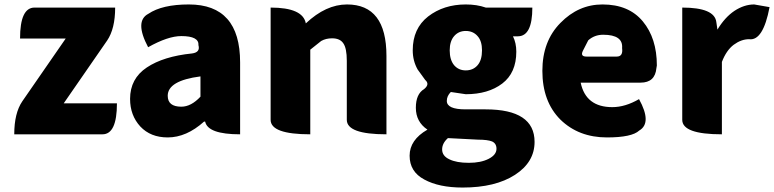

<svg xmlns="http://www.w3.org/2000/svg" viewBox="-20 -603 3475 862"><path d="M44 0Q44 -95 80 -148L275 -430H70Q70 -569 135 -569H497Q497 -474 461 -421L266 -139H505Q505 0 440 0Z M733 14Q656 14 610 -35Q564 -85 564 -159Q564 -250 639 -300Q714 -350 842 -363Q880 -368 871 -400Q874 -441 794 -441Q734 -441 645 -391Q583 -508 646 -541Q708 -583 828 -583Q1058 -583 1058 -323V0Q913 0 901 -57H896Q817 14 733 14ZM794 -124Q838 -124 880 -169V-260Q733 -241 733 -173Q733 -124 794 -124Z M1373 0Q1195 0 1195 -65V-569Q1340 -569 1353 -498Q1443 -583 1538 -583Q1715 -583 1715 -352V0Q1537 0 1537 -65V-330Q1537 -387 1521 -409Q1506 -431 1471 -431Q1443 -431 1422 -419L1373 -380V0Z M2057 239Q1951 239 1885 203Q1819 168 1819 96Q1819 25 1899 -21Q1847 -56 1847 -119Q1847 -181 1884 -203Q1911 -225 1889 -244L1855 -291Q1833 -330 1833 -377Q1833 -475 1902 -529Q1972 -583 2071 -583Q2121 -583 2161 -569H2370Q2370 -440 2305 -440H2283Q2298 -410 2298 -371Q2298 -276 2235 -228Q2172 -180 2071 -180L2004 -190Q1986 -172 1986 -150Q1986 -112 2070 -112H2160Q2380 -112 2380 34Q2380 125 2292 182Q2204 239 2057 239ZM2071 -287Q2104 -287 2124 -310Q2144 -333 2144 -377Q2144 -419 2124 -441Q2104 -464 2071 -464Q2039 -464 2019 -441Q1999 -418 1999 -377Q1999 -334 2019 -310Q2039 -287 2071 -287ZM2085 128Q2139 128 2174 110Q2209 92 2209 65Q2209 41 2189 32Q2169 24 2126 24L1991 17Q1965 40 1965 68Q1965 97 1997 112Q2029 128 2085 128Z M2705 14Q2578 14 2496 -66Q2415 -147 2415 -285Q2415 -418 2496 -500Q2577 -583 2685 -583Q2803 -583 2866 -507Q2929 -431 2929 -309L2927 -297Q2921 -232 2856 -232H2587Q2610 -122 2729 -122Q2787 -122 2849 -158Q2908 -51 2850 -17Q2817 14 2705 14ZM2597 -375Q2584 -349 2613 -349H2749Q2778 -349 2773 -387Q2778 -447 2688 -447Q2649 -447 2621 -422Z M3221 0Q3043 0 3043 -65V-569Q3188 -569 3196 -504L3201 -470Q3234 -525 3277 -554Q3321 -583 3366 -583L3435 -571Q3406 -418 3343 -427Q3308 -427 3274 -402Q3241 -377 3221 -325V0Z"/></svg>

Font: Swei Half Moon CJK SC
Style: Black
Weight: 900
Version: Version 2.071